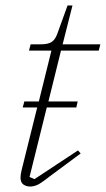

<svg xmlns="http://www.w3.org/2000/svg" viewBox="-20 -670 387 702"><path d="M90 12Q76 12 65.5 4.5Q55 -3 55 -21Q55 -32 60 -52L116 -277H63L69 -299H122L168 -485H86L92 -508H129Q155 -508 168 -516Q181 -524 189 -545L227 -650H245L209 -508H347L341 -485H203L157 -299H264L259 -277H151L88 -23L106 -15L265 -120L275 -109L159 -23Q130 0 116.5 6Q103 12 90 12Z"/></svg>

Font: IBM Plex Serif ExtraLight
Style: Italic
Weight: 200
Italic angle: -14°
Designer: Mike Abbink, Paul van der Laan, Pieter van Rosmalen
Foundry: Bold Monday
Version: Version 2.5